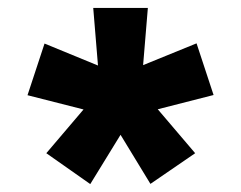

<svg xmlns="http://www.w3.org/2000/svg" viewBox="-20 -720 608 485"><path d="M208 -255 97 -333 191 -443.5 49.5 -479.5 92.5 -610 227.5 -554.5 215.5 -700H353.5L341.5 -555.5L476.5 -610.5L519.5 -480L378.5 -444L473 -333L360 -255.5L284.5 -379.5Z"/></svg>

Font: Geologica Roman SemiBold
Style: Regular
Weight: 600
Designer: Sindre Bremnes, Frode Helland
Foundry: Monokrom Skriftforlag AS
Version: Version 1.010;gftools[0.9.28]